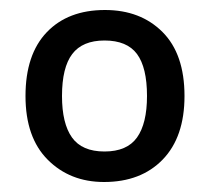

<svg xmlns="http://www.w3.org/2000/svg" viewBox="-20 -742 419 384"><path d="M349 -550Q349 -468 305.5 -423Q262 -378 188 -378Q120 -378 75.5 -422.5Q31 -467 31 -550Q31 -633 73.5 -677.5Q116 -722 190 -722Q261 -722 305 -678Q349 -634 349 -550ZM104 -550Q104 -495 124 -467Q144 -439 189 -439Q234 -439 254 -467Q274 -495 274 -550Q274 -607 254 -634Q234 -661 189 -661Q145 -661 124.5 -634Q104 -607 104 -550Z"/></svg>

Font: Noto Sans Meetei Mayek Medium
Style: Regular
Weight: 500
Designer: Monotype Design Team and Neelakash Kshetrimayum
Foundry: Monotype Imaging Inc.
Version: Version 2.002; ttfautohint (v1.8.4.7-5d5b)